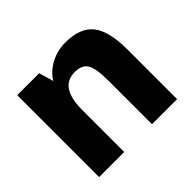

<svg xmlns="http://www.w3.org/2000/svg" viewBox="-125 -666 822 822"><g transform="rotate(-45 286.0 -255.0)"><path d="M294 -392Q202 -392 202 -255V0H50V-496H183L202 -430Q225 -467 266 -488.5Q307 -510 355 -510Q444 -510 483 -461Q522 -412 522 -302V0H370V-264Q370 -337 354 -364.5Q338 -392 294 -392Z"/></g></svg>

Font: Atkinson Hyperlegible Pro
Style: Bold
Weight: 700
Designer: Elliott Scott, Megan Eiswerth, Linus Boman, Theodore Petrosky, Jacob Perez
Foundry: Braille Institute
Version: Version 1.5.1